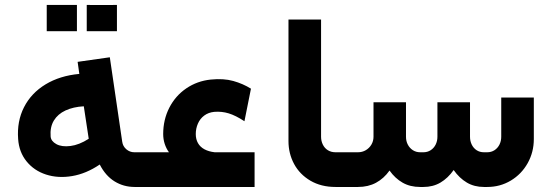

<svg xmlns="http://www.w3.org/2000/svg" viewBox="-20 -743 2200 763"><path d="M514.7 0H557.3V-137.9H513.9Q495.9 -137.9 482 -149.8Q468.2 -161.7 465.7 -179.7L416.4 -515.4L288.5 -497.2L295.2 -449.3Q218 -442.2 161 -407.7Q104.1 -373.2 75.4 -316.9Q46.8 -260.6 52.1 -190.5Q55.6 -138.8 85.4 -101.9Q115.2 -64.9 162.9 -49.4Q210.7 -33.9 266.6 -43.3Q322.5 -52.7 376.4 -89.2Q399.6 -44.1 435.4 -22.1Q471.2 -0.1 514.7 0ZM332.6 -191.5Q294.5 -167.1 259.9 -162.8Q225.2 -158.5 203.9 -170.3Q182.6 -182.1 181.2 -200.6Q178.3 -237.9 194 -263.9Q209.8 -289.9 240.5 -304.1Q271.3 -318.3 313 -320.6ZM285.7 -618.9Q285.7 -650.7 285.7 -671.5Q285.7 -692.3 285.7 -723.3Q257.4 -723.3 240.1 -723.3Q222.8 -723.3 203.9 -723.3Q189.3 -723.3 165.7 -723.3Q165.7 -692.3 165.7 -671.5Q165.7 -650.7 165.7 -618.9Q165.7 -618.9 187.9 -618.9Q210 -618.9 246.7 -618.9Q246.7 -618.9 285.7 -618.9ZM444.7 -618.9Q444.7 -650.7 444.7 -671.5Q444.7 -692.4 444.7 -723.4Q416.4 -723 399.1 -723Q381.7 -723 362.8 -723Q348.3 -723.4 324.7 -723.4Q324.7 -692.4 324.7 -671.5Q324.7 -650.7 324.7 -618.9Q324.7 -618.9 346.8 -618.9Q368.9 -618.9 405.6 -618.9Q405.6 -618.9 444.7 -618.9Z M557.4 0H991.7V-137.9H833.2Q809.4 -140.6 792.5 -149.7Q775.6 -158.8 766.8 -174.2Q758 -189.7 758 -210.3Q758 -232.3 766.5 -251.8Q775 -271.4 791.5 -283.7Q808 -296.1 831.3 -298.5Q861 -300.9 888.8 -292.5Q916.5 -284.1 951.4 -261.2L977.3 -390.6Q945.6 -410.4 907.1 -421.2Q868.6 -432 817.4 -426.8Q763.5 -421.2 720.3 -391.8Q677.2 -362.5 652.8 -314.9Q628.5 -267.3 628.5 -210.3Q628.5 -190.1 634.5 -171.4Q640.6 -152.7 651.4 -137.9H557.4Q538.4 -121.1 531.5 -95Q524.6 -68.9 531.5 -42.8Q538.4 -16.7 557.4 0Z M1358.5 -137.9H1313.3Q1296.2 -137.9 1283.1 -145.9Q1270 -154 1263 -168.3Q1255.9 -182.6 1255.9 -199.6V-665.5H1126.4V-182.5Q1126.4 -132.9 1148.7 -91.4Q1171.1 -49.9 1213.6 -24.9Q1256.2 0 1313.3 0H1358.5Z M1358.5 0H1402.5Q1443.4 0 1474.5 -16.9Q1505.6 -33.7 1528 -65.3Q1550 -34.2 1579.9 -17.1Q1609.7 0 1649.9 0H1662.6Q1700.8 0 1730.5 -17.5Q1760.2 -35.1 1782.8 -67.3Q1805.5 -35.1 1835.2 -17.5Q1864.8 0 1903.2 0H1916.2Q1967.6 0 2010.1 -25.5Q2052.5 -51 2077 -94.7Q2101.4 -138.5 2101.4 -190.5V-355.4H1971.9V-199.6Q1971.9 -182.6 1964.9 -168.5Q1957.9 -154.4 1945.1 -146.1Q1932.3 -137.9 1916.2 -137.9H1903.2Q1886.6 -137.9 1874 -146.1Q1861.4 -154.4 1854.6 -168.5Q1847.8 -182.6 1847.8 -199.6V-336.7H1718.3V-199.6Q1718.3 -182.6 1711.3 -168.5Q1704.3 -154.4 1691.5 -146.1Q1678.7 -137.9 1662.6 -137.9H1649.9Q1633.5 -137.9 1620.6 -146.2Q1607.8 -154.5 1600.6 -168.4Q1593.4 -182.2 1593.4 -199.6V-336.7H1464.3V-199.6Q1464.3 -182.6 1456 -168.5Q1447.7 -154.4 1433.6 -146.1Q1419.5 -137.9 1402.5 -137.9H1358.5Q1339.4 -121.1 1332.5 -95Q1325.6 -68.9 1332.5 -42.8Q1339.4 -16.7 1358.5 0Z"/></svg>

Font: Arad-FD-VF Thin
Style: Regular
Weight: 100
Designer: Mohammad Darvishi
Version: Version 1.010;September 21, 2024;FontCreator 15.0.0.2992 64-